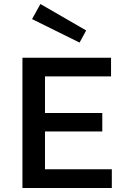

<svg xmlns="http://www.w3.org/2000/svg" viewBox="-20 -945 654 965"><path d="M413.1 -792 379.9 -731 141.1 -849.1 183.1 -924.8ZM92.8 -654.8H538.1V-561H206.1V-377H494.1V-284.2H206.1V-94.2H542V0H92.8Z"/></svg>

Font: IntelOne Mono Medium
Style: Regular
Weight: 500
Designer: Fred Shallcrass
Foundry: Frere-Jones Type LLC
Version: Version 1.200;hotconv 1.1.0;makeotfexe 2.6.0;FJTRelease1.2